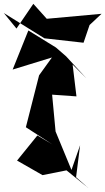

<svg xmlns="http://www.w3.org/2000/svg" viewBox="-72 -925 550 1002"><path d="M325 0 346 -167 301 -38 218 -239 200 -431 327 -422 307 -588 378 -517 273 -631 220 -677 76 -766 -6 -562 199 -625 132 -532 63 -261 202 -171 123 -218 17 -87 150 -11 275 -36 390 57ZM380 -780 458 -853 172 -827 102 -905 14 -776 -52 -857 160 -725 364 -702 398 -802Z"/></svg>

Font: Asimov Silicon
Style: Regular
Weight: 400
Designer: Google
Version: Version 2.000980; 2014